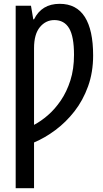

<svg xmlns="http://www.w3.org/2000/svg" viewBox="-20 -744 540 1004"><path d="M62 240V-714H142L154 -643H158Q198 -724 292 -724Q380 -724 423.5 -655.5Q467 -587 467 -454Q467 -366 440.5 -292.5Q414 -219 369.5 -162Q325 -105 270 -64Q215 -23 158 1V240ZM158 -91Q194 -110 230.5 -141.5Q267 -173 298 -218.5Q329 -264 348 -323.5Q367 -383 367 -457Q367 -553 341.5 -596Q316 -639 264 -639Q219 -639 188.5 -602Q158 -565 158 -492Z"/></svg>

Font: Noto Sans Mono ExtraCondensed Medium
Style: Regular
Weight: 500
Width: 2
Designer: Monotype Design Team
Foundry: Monotype Imaging Inc.
Version: Version 2.014